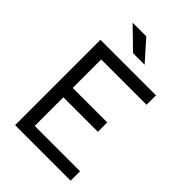

<svg xmlns="http://www.w3.org/2000/svg" viewBox="-259 -999 1103 1103"><g transform="rotate(45 293.0 -447.0)"><path d="M82 0V-693.4H533.2V-616.7H165V-385.3H445.3V-309.1H165V-76.7H533.2V0ZM269 -771.5 143.1 -893.6H254.4L362.8 -771.5Z"/></g></svg>

Font: Cascadia Code NF SemiLight
Style: Regular
Weight: 350
Monospace: yes
Designer: Aaron Bell
Foundry: Saja Typeworks
Version: Version 2404.023; ttfautohint (v1.8.4)